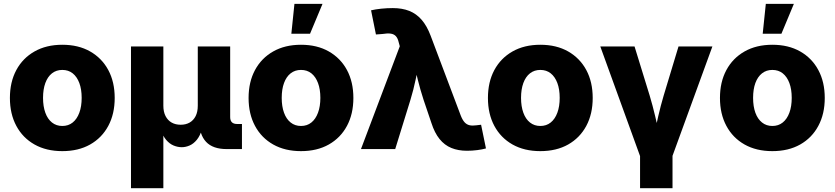

<svg xmlns="http://www.w3.org/2000/svg" viewBox="-20 -778 4356 1002"><path d="M305.2 10.7Q221.7 10.7 160.2 -23.9Q98.6 -58.6 65.2 -121.1Q31.7 -183.6 31.7 -266.6Q31.7 -350.1 65.2 -412.4Q98.6 -474.6 160.2 -509.5Q221.7 -544.4 305.2 -544.4Q389.2 -544.4 450.4 -509.5Q511.7 -474.6 545.2 -412.4Q578.6 -350.1 578.6 -266.6Q578.6 -183.6 545.2 -121.1Q511.7 -58.6 450.4 -23.9Q389.2 10.7 305.2 10.7ZM305.2 -120.6Q336.9 -120.6 359.4 -138.7Q381.8 -156.7 394 -189.7Q406.2 -222.7 406.2 -267.1Q406.2 -312 394 -344.7Q381.8 -377.4 359.4 -395.3Q336.9 -413.1 305.2 -413.1Q273.9 -413.1 251.2 -395.3Q228.5 -377.4 216.6 -344.7Q204.6 -312 204.6 -267.1Q204.6 -222.7 216.6 -189.7Q228.5 -156.7 251.2 -138.7Q273.9 -120.6 305.2 -120.6Z M663.6 204.1V-535.6H832.5V-226.6Q832.5 -194.3 844 -172.1Q855.5 -149.9 875.7 -138.4Q896 -127 922.9 -127Q949.7 -127 969.7 -138.4Q989.7 -149.9 1001 -172.1Q1012.2 -194.3 1012.2 -226.6V-535.6H1181.2V-167Q1181.2 -148.9 1190.2 -139.9Q1199.2 -130.9 1217.8 -130.9H1242.7V0H1163.1Q1090.8 0 1055.4 -37.8Q1020 -75.7 1020 -146.5V-195.8H1045.4Q1045.4 -141.1 1034.9 -105.2Q1024.4 -69.3 1007.1 -48.3Q989.7 -27.3 969.2 -18.6Q948.7 -9.8 928.7 -9.8Q907.2 -9.8 886 -18.6Q864.7 -27.3 846.9 -48.3Q829.1 -69.3 818.1 -105.2Q807.1 -141.1 807.1 -195.8H832.5V204.1Z M1550.8 10.7Q1467.3 10.7 1405.8 -23.9Q1344.2 -58.6 1310.8 -121.1Q1277.3 -183.6 1277.3 -266.6Q1277.3 -350.1 1310.8 -412.4Q1344.2 -474.6 1405.8 -509.5Q1467.3 -544.4 1550.8 -544.4Q1634.8 -544.4 1696 -509.5Q1757.3 -474.6 1790.8 -412.4Q1824.2 -350.1 1824.2 -266.6Q1824.2 -183.6 1790.8 -121.1Q1757.3 -58.6 1696 -23.9Q1634.8 10.7 1550.8 10.7ZM1550.8 -120.6Q1582.5 -120.6 1605 -138.7Q1627.4 -156.7 1639.6 -189.7Q1651.9 -222.7 1651.9 -267.1Q1651.9 -312 1639.6 -344.7Q1627.4 -377.4 1605 -395.3Q1582.5 -413.1 1550.8 -413.1Q1519.5 -413.1 1496.8 -395.3Q1474.1 -377.4 1462.2 -344.7Q1450.2 -312 1450.2 -267.1Q1450.2 -222.7 1462.2 -189.7Q1474.1 -156.7 1496.8 -138.7Q1519.5 -120.6 1550.8 -120.6ZM1500.5 -602.1 1516.6 -757.8H1663.1L1598.1 -602.1Z M1863.8 0 2066.4 -536.6 2061 -556.2Q2056.2 -578.1 2046.1 -589.1Q2036.1 -600.1 2019 -602.5Q2002 -605 1975.6 -600.6L1941.9 -598.1L1916.5 -724.1Q1939 -729.5 1969.5 -732.7Q2000 -735.8 2029.8 -735.8Q2078.6 -735.8 2115.7 -721.2Q2152.8 -706.5 2180.4 -674.8Q2208 -643.1 2227.5 -591.3L2384.8 -174.3Q2393.6 -151.9 2404.5 -139.9Q2415.5 -127.9 2430.4 -124.5Q2445.3 -121.1 2465.3 -124L2490.7 -127L2516.1 -3.4Q2497.1 2 2470.5 5.4Q2443.8 8.8 2417 8.8Q2371.1 8.8 2335.4 -5.9Q2299.8 -20.5 2273.9 -52.5Q2248 -84.5 2231.4 -136.2L2190.4 -257.3Q2173.3 -309.6 2160.2 -362.8Q2147 -416 2133.8 -474.6H2172.9Q2160.2 -416.5 2149.2 -363.3Q2138.2 -310.1 2122.1 -257.3L2042.5 0Z M2799.8 10.7Q2716.3 10.7 2654.8 -23.9Q2593.3 -58.6 2559.8 -121.1Q2526.4 -183.6 2526.4 -266.6Q2526.4 -350.1 2559.8 -412.4Q2593.3 -474.6 2654.8 -509.5Q2716.3 -544.4 2799.8 -544.4Q2883.8 -544.4 2945.1 -509.5Q3006.3 -474.6 3039.8 -412.4Q3073.2 -350.1 3073.2 -266.6Q3073.2 -183.6 3039.8 -121.1Q3006.3 -58.6 2945.1 -23.9Q2883.8 10.7 2799.8 10.7ZM2799.8 -120.6Q2831.5 -120.6 2854 -138.7Q2876.5 -156.7 2888.7 -189.7Q2900.9 -222.7 2900.9 -267.1Q2900.9 -312 2888.7 -344.7Q2876.5 -377.4 2854 -395.3Q2831.5 -413.1 2799.8 -413.1Q2768.6 -413.1 2745.8 -395.3Q2723.1 -377.4 2711.2 -344.7Q2699.2 -312 2699.2 -267.1Q2699.2 -222.7 2711.2 -189.7Q2723.1 -156.7 2745.8 -138.7Q2768.6 -120.6 2799.8 -120.6Z M3323.7 45.9 3112.8 -535.6H3291.5L3370.6 -278.8Q3386.2 -226.6 3398.9 -172.9Q3411.6 -119.1 3424.8 -61H3390.6Q3403.3 -119.1 3415.5 -172.6Q3427.7 -226.1 3443.4 -278.8L3521 -535.6H3697.8L3485.8 45.9ZM3320.3 204.1V-2.9H3489.7V204.1Z M4010.7 10.7Q3927.2 10.7 3865.7 -23.9Q3804.2 -58.6 3770.8 -121.1Q3737.3 -183.6 3737.3 -266.6Q3737.3 -350.1 3770.8 -412.4Q3804.2 -474.6 3865.7 -509.5Q3927.2 -544.4 4010.7 -544.4Q4094.7 -544.4 4156 -509.5Q4217.3 -474.6 4250.7 -412.4Q4284.2 -350.1 4284.2 -266.6Q4284.2 -183.6 4250.7 -121.1Q4217.3 -58.6 4156 -23.9Q4094.7 10.7 4010.7 10.7ZM4010.7 -120.6Q4042.5 -120.6 4064.9 -138.7Q4087.4 -156.7 4099.6 -189.7Q4111.8 -222.7 4111.8 -267.1Q4111.8 -312 4099.6 -344.7Q4087.4 -377.4 4064.9 -395.3Q4042.5 -413.1 4010.7 -413.1Q3979.5 -413.1 3956.8 -395.3Q3934.1 -377.4 3922.1 -344.7Q3910.2 -312 3910.2 -267.1Q3910.2 -222.7 3922.1 -189.7Q3934.1 -156.7 3956.8 -138.7Q3979.5 -120.6 4010.7 -120.6ZM3960.4 -602.1 3976.6 -757.8H4123L4058.1 -602.1Z"/></svg>

Font: Inter 20pt ExtraBold
Style: Regular
Weight: 800
Version: Version 4.001;git-66647c0bb